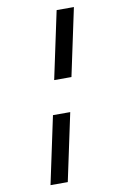

<svg xmlns="http://www.w3.org/2000/svg" viewBox="-105 -818 717 1107"><g transform="rotate(-10 253.5 -264.0)"><path d="M325.2 -362.8H224.1L308.1 -757.8H409.2ZM199.2 230H98.1L182.1 -165H283.2Z"/></g></svg>

Font: Open Sans Hebrew Condensed
Style: Bold Italic
Weight: 700
Width: 3
Italic angle: -12°
Foundry: Ascender Corporation, Yanek Iontef
Version: Version 2.001;PS 002.001;hotconv 1.0.70;makeotf.lib2.5.58329